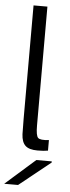

<svg xmlns="http://www.w3.org/2000/svg" viewBox="-67 -760 359 980"><g transform="rotate(5 112.0 -270.0)"><path d="M135 -121Q135 -69 146.5 -58Q158 -47 202 -52V2Q182 6 148 6Q105 6 86 -12Q67 -30 65 -70Q64 -92 64 -148V-730H135ZM-6 190 147 55H226V61L65 190Z"/></g></svg>

Font: Nacelle Light
Style: Regular
Weight: 300
Designer: Sora Sagano
Foundry: Sora Sagano
Version: Version 1.000;FEAKit 1.0